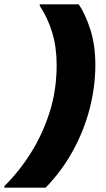

<svg xmlns="http://www.w3.org/2000/svg" viewBox="-83 -780 490 888"><path d="M-63 81Q5 14 59.5 -72.5Q114 -159 146.5 -261Q179 -363 179 -479Q179 -562 158.5 -629.5Q138 -697 101 -753V-760H281Q311 -717 334.5 -644.5Q358 -572 358 -479Q358 -380 332 -278.5Q306 -177 254.5 -83Q203 11 128 88H-63Z"/></svg>

Font: Kufam ExtraBold
Style: Italic
Weight: 800
Italic angle: -11°
Designer: Artur Schmal
Foundry: Original Type
Version: Version 1.301; ttfautohint (v1.8.3)